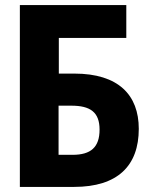

<svg xmlns="http://www.w3.org/2000/svg" viewBox="-20 -734 603 754"><path d="M58 0H271C442 0 525 -83 525 -228C525 -361 445 -445 272 -445H211V-585H476V-714H58ZM210 -126V-319H260C334 -319 371 -294 371 -225C371 -156 337 -126 265 -126Z"/></svg>

Font: Noto Sans Mono SemiCondensed ExtraBold
Style: Regular
Weight: 800
Width: 4
Designer: Monotype Design Team
Foundry: Monotype Imaging Inc.
Version: Version 2.014